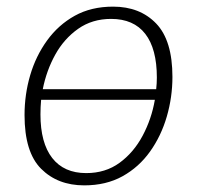

<svg xmlns="http://www.w3.org/2000/svg" viewBox="-20 -552 594 579"><path d="M321 -532Q402 -532 451 -481Q500 -430 500 -320Q500 -259 483 -200.5Q466 -142 432.5 -95Q399 -48 349.5 -20.5Q300 7 234 7Q154 7 104 -43Q54 -93 54 -205Q54 -267 71 -325Q88 -383 122 -430Q156 -477 205.5 -504.5Q255 -532 321 -532ZM315 -495Q258 -495 215.5 -465Q173 -435 146.5 -387Q120 -339 109 -283H451Q453 -301 453 -318Q453 -405 418 -450Q383 -495 315 -495ZM102 -207Q102 -121 137.5 -75.5Q173 -30 240 -30Q298 -30 340.5 -61Q383 -92 410 -142.5Q437 -193 447 -251H104Q102 -229 102 -207Z"/></svg>

Font: Bitter Light
Style: Italic
Weight: 300
Italic angle: -9°
Designer: Sol Matas, and Bitter project Authors
Foundry: Sol Matas
Version: Version 2.001